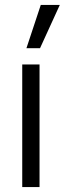

<svg xmlns="http://www.w3.org/2000/svg" viewBox="-20 -757 262 777"><path d="M70 0V-496H140V0ZM87 -562 145 -737H222L142 -562Z"/></svg>

Font: Host Grotesk Light Light
Style: Regular
Weight: 300
Version: Version 1.003